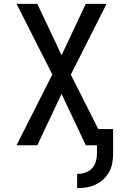

<svg xmlns="http://www.w3.org/2000/svg" viewBox="-20 -755 640 998"><path d="M381 223V149Q402 149 422.5 142.5Q443 136 457.5 121Q472 106 478 85.5Q484 65 484 44V0H426L300 -267L174 0H66L252 -368L66 -735H174L300 -468L426 -735H534L348 -367L491 -84H568V44Q568 69 563.5 93Q559 117 547 139Q535 161 517 177.5Q499 194 476.5 204.5Q454 215 429.5 219Q405 223 381 223Z"/></svg>

Font: Iosevka Medium Extended
Style: Regular
Weight: 500
Width: 7
Monospace: yes
Designer: Belleve Invis
Foundry: Belleve Invis
Version: Version 32.5.0; ttfautohint (v1.8.4)